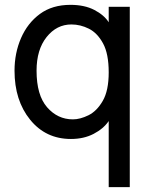

<svg xmlns="http://www.w3.org/2000/svg" viewBox="-20 -562 627 793"><path d="M281 -69Q311 -69 345.5 -86Q380 -103 404.5 -145.5Q429 -188 429 -263Q429 -340 405.5 -383Q382 -426 347 -443.5Q312 -461 275 -461Q214 -461 172.5 -409Q131 -357 131 -270Q131 -169 174.5 -119Q218 -69 281 -69ZM516 211H429V-62Q407 -30 366.5 -9Q326 12 273 12Q169 12 104.5 -67.5Q40 -147 40 -270Q40 -343 67 -405Q94 -467 145 -504.5Q196 -542 271 -542Q329 -542 369.5 -521Q410 -500 429 -470V-534H516Z"/></svg>

Font: LXGW 975 Gothic SC
Style: Regular
Weight: 400
Version: Version 2.01;February 25, 2021